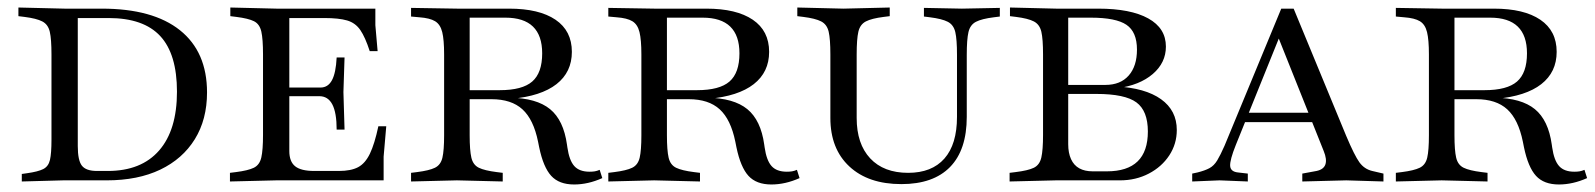

<svg xmlns="http://www.w3.org/2000/svg" viewBox="-20 -480 4244 511"><path d="M38 3V-17L52 -19Q81 -23 95 -30Q109 -37 113 -54.5Q117 -72 117 -108V-335Q117 -376 112.5 -395.5Q108 -415 92.5 -423Q77 -431 45 -435L29 -437V-460L152 -457H251Q387 -457 459 -399.5Q531 -342 531 -234Q531 -162 498.5 -109.5Q466 -57 406.5 -28.5Q347 0 264 0H148ZM238 -25H267Q356 -25 403.5 -79.5Q451 -134 451 -236Q451 -336 406.5 -384Q362 -432 269 -432H187V-91Q187 -53 198 -39Q209 -25 238 -25Z M592 3V-20L608 -22Q640 -26 655.5 -33.5Q671 -41 675.5 -61Q680 -81 680 -121V-335Q680 -376 675.5 -396Q671 -416 656 -423.5Q641 -431 609 -435L593 -437V-460L716 -457H979V-413L985 -344H964Q952 -381 939 -400Q926 -419 904 -425.5Q882 -432 843 -432H750V-78Q750 -50 765.5 -37.5Q781 -25 816 -25H882Q914 -25 933 -35Q952 -45 964.5 -71Q977 -97 987 -144H1008L1001 -63V0H715ZM876 -135Q876 -180 864.5 -202Q853 -224 830 -224H740V-247H833Q853 -247 863.5 -266.5Q874 -286 876 -327H897L894 -235L897 -135Z M1508 11Q1468 11 1447 -12Q1426 -35 1415 -88L1412 -103Q1400 -162 1370.5 -189Q1341 -216 1288 -216H1224V-240H1310Q1370 -240 1396.5 -263Q1423 -286 1423 -338Q1423 -433 1325 -433H1230V-120Q1230 -80 1234.5 -60.5Q1239 -41 1254.5 -33.5Q1270 -26 1302 -22L1318 -20V3L1196 0L1074 3V-20L1090 -22Q1122 -26 1137.5 -33.5Q1153 -41 1157.5 -60.5Q1162 -80 1162 -120V-335Q1162 -374 1157 -394.5Q1152 -415 1138 -423.5Q1124 -432 1096 -434L1074 -436V-459L1197 -457H1335Q1415 -457 1458.5 -427.5Q1502 -398 1502 -342Q1502 -288 1461 -256Q1420 -224 1341 -217L1337 -220Q1408 -219 1444 -189.5Q1480 -160 1489 -95L1490 -88Q1495 -53 1508.5 -38Q1522 -23 1549 -23Q1557 -23 1563 -24Q1569 -25 1576 -28L1583 -6Q1545 11 1508 11Z M2033 11Q1993 11 1972 -12Q1951 -35 1940 -88L1937 -103Q1925 -162 1895.5 -189Q1866 -216 1813 -216H1749V-240H1835Q1895 -240 1921.5 -263Q1948 -286 1948 -338Q1948 -433 1850 -433H1755V-120Q1755 -80 1759.5 -60.5Q1764 -41 1779.5 -33.5Q1795 -26 1827 -22L1843 -20V3L1721 0L1599 3V-20L1615 -22Q1647 -26 1662.5 -33.5Q1678 -41 1682.5 -60.5Q1687 -80 1687 -120V-335Q1687 -374 1682 -394.5Q1677 -415 1663 -423.5Q1649 -432 1621 -434L1599 -436V-459L1722 -457H1860Q1940 -457 1983.5 -427.5Q2027 -398 2027 -342Q2027 -288 1986 -256Q1945 -224 1866 -217L1862 -220Q1933 -219 1969 -189.5Q2005 -160 2014 -95L2015 -88Q2020 -53 2033.5 -38Q2047 -23 2074 -23Q2082 -23 2088 -24Q2094 -25 2101 -28L2108 -6Q2070 11 2033 11Z M2379 10Q2291 10 2240.5 -37Q2190 -84 2190 -166V-335Q2190 -376 2185.5 -395.5Q2181 -415 2165.5 -423Q2150 -431 2118 -435L2102 -437V-460L2225 -457L2348 -460V-437L2332 -435Q2300 -431 2284.5 -423Q2269 -415 2264.5 -395.5Q2260 -376 2260 -335V-166Q2260 -97 2296 -58.5Q2332 -20 2397 -20Q2460 -20 2493.5 -58Q2527 -96 2527 -169V-334Q2527 -375 2522.5 -394.5Q2518 -414 2502.5 -422Q2487 -430 2455 -434L2439 -436V-459L2540 -457L2641 -459V-436L2625 -434Q2593 -430 2577.5 -422Q2562 -414 2557.5 -394.5Q2553 -375 2553 -334V-169Q2553 -81 2508.5 -35.5Q2464 10 2379 10Z M2667 3V-20L2683 -22Q2716 -26 2731.5 -33.5Q2747 -41 2751.5 -61Q2756 -81 2756 -121V-335Q2756 -376 2751.5 -395.5Q2747 -415 2731.5 -423Q2716 -431 2684 -435L2668 -437V-460L2791 -457H2903Q2989 -457 3036 -431Q3083 -405 3083 -356Q3083 -313 3048 -283Q3013 -253 2953 -245L2950 -250Q3028 -246 3070 -216Q3112 -186 3112 -134Q3112 -97 3092 -66.5Q3072 -36 3037.5 -18Q3003 0 2961 0H2790ZM2888 -24H2926Q3035 -24 3035 -130Q3035 -185 3004.5 -207.5Q2974 -230 2898 -230H2817V-254H2922Q2962 -254 2984 -279Q3006 -304 3006 -348Q3006 -395 2978 -414Q2950 -433 2883 -433H2823V-96Q2823 -73 2830.5 -56.5Q2838 -40 2852.5 -32Q2867 -24 2888 -24Z M3153 3V-18L3167 -21Q3187 -26 3199 -32.5Q3211 -39 3219.5 -53Q3228 -67 3239 -92L3390 -457H3423L3563 -118Q3585 -66 3598 -48Q3611 -30 3632 -25L3662 -18V3L3563 0L3446 3V-18L3484 -25Q3503 -29 3507.5 -42.5Q3512 -56 3503 -78L3372 -406H3395L3269 -94Q3253 -54 3254 -38.5Q3255 -23 3275 -21L3301 -18V3L3226 0ZM3285 -155 3296 -180H3469L3478 -155Z M4129 11Q4089 11 4068 -12Q4047 -35 4036 -88L4033 -103Q4021 -162 3991.5 -189Q3962 -216 3909 -216H3845V-240H3931Q3991 -240 4017.5 -263Q4044 -286 4044 -338Q4044 -433 3946 -433H3851V-120Q3851 -80 3855.5 -60.5Q3860 -41 3875.5 -33.5Q3891 -26 3923 -22L3939 -20V3L3817 0L3695 3V-20L3711 -22Q3743 -26 3758.5 -33.5Q3774 -41 3778.5 -60.5Q3783 -80 3783 -120V-335Q3783 -374 3778 -394.5Q3773 -415 3759 -423.5Q3745 -432 3717 -434L3695 -436V-459L3818 -457H3956Q4036 -457 4079.5 -427.5Q4123 -398 4123 -342Q4123 -288 4082 -256Q4041 -224 3962 -217L3958 -220Q4029 -219 4065 -189.5Q4101 -160 4110 -95L4111 -88Q4116 -53 4129.5 -38Q4143 -23 4170 -23Q4178 -23 4184 -24Q4190 -25 4197 -28L4204 -6Q4166 11 4129 11Z"/></svg>

Font: Baskervville SC
Style: Regular
Weight: 400
Designer: Alexis Faudot, Rémi Forte, Morgane Pierson, Rafael Ribas, Tanguy Vanlaeys, Rosalie Wagner, Thomas Huot-Marchand
Foundry: ANRT
Version: Version 1.100